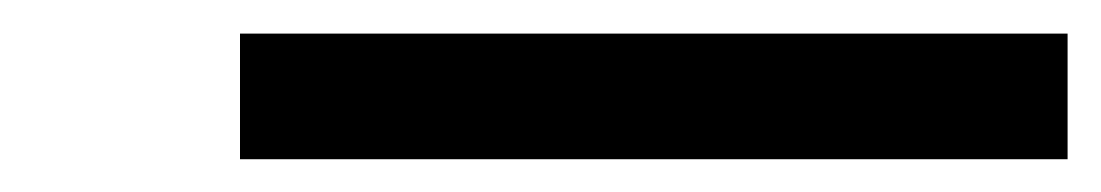

<svg xmlns="http://www.w3.org/2000/svg" viewBox="-20 -687 665 116"><path d="M625 -590.8H125V-666.7H625Z"/></svg>

Font: 0xA000-Squarish
Style: Squareish
Weight: 400
Version: Version 0.1